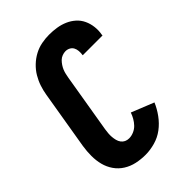

<svg xmlns="http://www.w3.org/2000/svg" viewBox="-221 -838 941 941"><g transform="rotate(-45 250.0 -367.5)"><path d="M218 8Q186 8 156 1.5Q126 -5 100.5 -21Q75 -37 58 -61.5Q41 -86 33.5 -115Q26 -144 26 -176Q26 -208 31 -240L82 -545Q86 -570 94.5 -595.5Q103 -621 117 -644.5Q131 -668 151.5 -687.5Q172 -707 196.5 -720Q221 -733 247.5 -738Q274 -743 299 -743Q326 -743 351.5 -739Q377 -735 400 -725Q423 -715 441.5 -698.5Q460 -682 470.5 -659.5Q481 -637 484 -611Q487 -585 482 -559V-555H345V-557Q347 -570 346 -583Q345 -596 339.5 -606.5Q334 -617 323 -623Q312 -629 299 -629Q288 -629 276 -624.5Q264 -620 255.5 -611.5Q247 -603 240 -592.5Q233 -582 228.5 -571Q224 -560 221.5 -548.5Q219 -537 217 -526L166 -221Q164 -208 163 -195.5Q162 -183 163 -171Q164 -159 167 -147Q170 -135 177 -125.5Q184 -116 194.5 -111Q205 -106 218 -106Q234 -106 250.5 -113Q267 -120 279 -132.5Q291 -145 299.5 -160Q308 -175 313 -190L430 -143Q417 -112 395.5 -82.5Q374 -53 346 -32Q318 -11 284 -1.5Q250 8 218 8Z"/></g></svg>

Font: Iosevka Curly Heavy
Style: Italic
Weight: 900
Italic angle: -9°
Monospace: yes
Designer: Belleve Invis
Foundry: Belleve Invis
Version: Version 22.1.2; ttfautohint (v1.8.4)